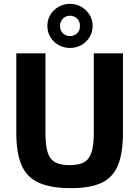

<svg xmlns="http://www.w3.org/2000/svg" viewBox="-20 -968 726 1001"><path d="M621 -690V-275Q621 -170 595 -106.5Q569 -43 509.5 -15Q450 13 351 13Q246 13 183 -15Q120 -43 92.5 -106.5Q65 -170 65 -275V-690H217V-275Q217 -210 228.5 -173.5Q240 -137 268 -122Q296 -107 343 -107Q391 -107 418 -122Q445 -137 457 -173.5Q469 -210 469 -275V-690ZM345 -948Q377 -948 404 -932.5Q431 -917 447 -891Q463 -865 463 -833Q463 -801 447 -774.5Q431 -748 404 -733Q377 -718 345 -718Q313 -718 286 -733Q259 -748 243 -774Q227 -800 227 -833Q227 -865 242.5 -891Q258 -917 285.5 -932.5Q313 -948 345 -948ZM344 -886Q323 -886 308 -871Q293 -856 293 -832Q293 -809 308 -794.5Q323 -780 344 -780Q367 -780 382 -794.5Q397 -809 397 -832Q397 -856 382 -871Q367 -886 344 -886Z"/></svg>

Font: Exo 2
Style: Bold
Weight: 700
Designer: Natanael Gama
Foundry: Natanael Gama
Version: Version 2.010